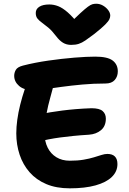

<svg xmlns="http://www.w3.org/2000/svg" viewBox="-20 -1020 704 1047"><path d="M360.6 7Q287 7 232.3 -16.2Q177.6 -39.4 141.4 -80.7Q105.2 -122 87 -176.6Q68.8 -231.2 68.8 -293Q68.8 -327 74.2 -366.7Q79.6 -406.4 90.1 -448.6Q100.6 -490.8 114.6 -532.2Q127.2 -571 153.1 -592.5Q179 -614 214.2 -614Q232.8 -614 246.6 -607.2Q260.4 -600.4 267.4 -587.3Q274.4 -574.2 272 -554Q265.8 -528.2 254.1 -487.6Q242.4 -447 232.9 -397.1Q223.4 -347.2 223.2 -291.8Q223.2 -248.8 239.7 -215.3Q256.2 -181.8 287.2 -162.7Q318.2 -143.6 360.6 -143.6Q403.4 -143.6 435.8 -149.2Q468.2 -154.8 492 -162.1Q515.8 -169.4 533.6 -175Q551.4 -180.6 565.2 -180.6Q592.8 -180.6 606.6 -166.6Q620.4 -152.6 620.4 -125.4Q620.4 -84.8 589.9 -55.1Q559.4 -25.4 501.3 -9.2Q443.2 7 360.6 7ZM192.6 -249Q170 -244 157.1 -253.2Q144.2 -262.4 139.1 -280.7Q134 -299 134 -320Q134 -347.6 152.3 -368.9Q170.6 -390.2 199.4 -396.8Q225.4 -402.8 255.2 -407.8Q285 -412.8 319.5 -417.2Q354 -421.6 393.7 -424.9Q433.4 -428.2 479.2 -429.8Q522.2 -429.8 539.7 -414.4Q557.2 -399 557.2 -373.4Q557.2 -332.2 530.8 -310.2Q504.4 -288.2 465 -285.4Q418.8 -282.6 379.7 -278.7Q340.6 -274.8 307.5 -270.3Q274.4 -265.8 246.2 -260.3Q218 -254.8 192.6 -249ZM162.4 -528Q111.2 -528 84.3 -551.2Q57.4 -574.4 57.4 -606.6Q57.4 -623.4 66.3 -639Q75.2 -654.6 105.2 -662.4Q170 -679 244 -689.6Q318 -700.2 385.6 -705.7Q453.2 -711.2 499 -711.2Q566.6 -711.2 594.5 -689.8Q622.4 -668.4 622.4 -631Q622.4 -602.8 605.6 -583.7Q588.8 -564.6 555 -564.6Q489.8 -564.6 428.8 -559Q367.8 -553.4 315.8 -546.3Q263.8 -539.2 224.2 -533.6Q184.6 -528 162.4 -528ZM504.6 -999.6Q524.4 -999.6 541.6 -989.6Q558.8 -979.6 570 -964.8Q581.2 -950 581.2 -934.8Q581.2 -925.6 576.3 -914.8Q571.4 -904 553.2 -885.5Q535 -867 493.4 -834.2Q464.8 -812.6 445.7 -799.5Q426.6 -786.4 409.2 -780.8Q391.8 -775.2 367.8 -775.2Q342.6 -775.2 323.1 -787.2Q303.6 -799.2 285.2 -823.8Q263 -853.2 243.1 -869.6Q223.2 -886 207.9 -897Q192.6 -908 183.8 -919.3Q175 -930.6 175 -949.4Q175 -971 194.6 -983.3Q214.2 -995.6 248.8 -995.6Q273.6 -995.6 297.6 -986.2Q321.6 -976.8 349.7 -952.2Q377.8 -927.6 413.6 -882L351.8 -883.4Q393.2 -925.4 418.6 -948.7Q444 -972 459.2 -983.2Q474.4 -994.4 484.3 -997Q494.2 -999.6 504.6 -999.6Z"/></svg>

Font: Shantell Sans Light
Style: Regular
Weight: 300
Designer: Stephen Nixon, Anya Danilova, Shantell Martin
Foundry: Arrow Type
Version: Version 1.011;[c5ecc13dd]